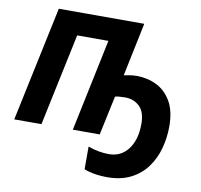

<svg xmlns="http://www.w3.org/2000/svg" viewBox="-99 -820 1231 1175"><g transform="rotate(10 516.5 -232.0)"><path d="M640 250Q603 250 567.5 244.5Q532 239 498 226V85Q563 109 628 109Q703 109 747.5 50Q792 -9 792 -107Q792 -182 756 -216Q720 -250 666 -250Q645 -250 629.5 -248.5Q614 -247 604 -244L552 0H385L505 -573H311L190 0H21L172 -714H703L634 -382Q652 -386 673.5 -389Q695 -392 714 -392Q780 -392 836.5 -364.5Q893 -337 928 -277.5Q963 -218 963 -122Q963 -52 945 14.5Q927 81 888.5 134Q850 187 788.5 218.5Q727 250 640 250Z"/></g></svg>

Font: Noto Sans ExtraBold
Style: Italic
Weight: 800
Italic angle: -12°
Designer: Monotype Design Team
Foundry: Monotype Imaging Inc.
Version: Version 2.013; ttfautohint (v1.8.4.7-5d5b)